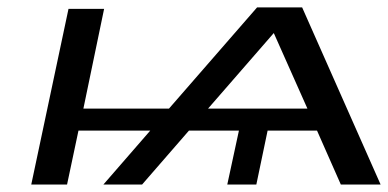

<svg xmlns="http://www.w3.org/2000/svg" viewBox="-20 -496 1043 516"><path d="M64 0 164.1 -472.2H259.8L204.1 -204.1H434.1L670.9 -476.1H792L1002.9 0H896L832 -145H699.2L668.9 0H590.8L622.1 -145H487.8L361.8 0H257.8L383.8 -145H190.9L160.2 0ZM539.1 -204.1H806.2L715.8 -407.2Z"/></svg>

Font: CMU Bright
Style: SemiBoldOblique
Weight: 600
Italic angle: -12°
Version: Version 0.7.0